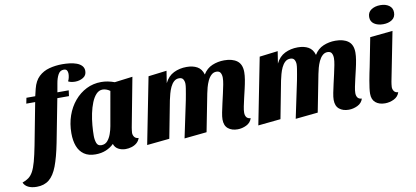

<svg xmlns="http://www.w3.org/2000/svg" viewBox="-172 -1028 3254 1502"><g transform="rotate(-10 1455.5 -276.5)"><path d="M14 190Q-27 190 -54 176.5Q-81 163 -91 138Q-62 128 -41.5 113Q-21 98 -5.5 70Q10 42 23.5 -7Q37 -56 52 -133L118 -478H294L225 -121Q203 -10 177 58.5Q151 127 112 158.5Q73 190 14 190ZM45 -465 54 -510H124L138 -568Q153 -628 188 -661Q223 -694 272 -707Q321 -720 376 -720Q404 -720 433.5 -716.5Q463 -713 488 -704Q513 -695 528.5 -678.5Q544 -662 544 -637Q544 -602 515.5 -585Q487 -568 452 -568Q438 -568 423.5 -570.5Q409 -573 397 -580Q404 -592 407.5 -608.5Q411 -625 411 -638Q411 -655 404 -665.5Q397 -676 379 -676Q350 -676 334.5 -648Q319 -620 312 -578L300 -510H390L384 -465Z M510 20Q455 20 420 -4.5Q385 -29 368.5 -72.5Q352 -116 352 -175Q352 -250 374.5 -314.5Q397 -379 438 -427.5Q479 -476 533 -503Q587 -530 651 -530Q702 -530 756 -510L899 -528L825 -138Q824 -129 822 -117Q820 -105 820 -96Q820 -78 830.5 -63.5Q841 -49 864 -48Q856 -24 838 -9Q820 6 796.5 13Q773 20 749 20Q718 20 692 6Q666 -8 657 -37Q631 -11 594 4.5Q557 20 510 20ZM568 -43Q598 -43 616.5 -64.5Q635 -86 646 -117Q657 -148 662 -177L710 -449Q695 -460 679.5 -465Q664 -470 652 -470Q623 -470 601 -447Q579 -424 563.5 -385.5Q548 -347 538.5 -301.5Q529 -256 525 -209.5Q521 -163 521 -125Q521 -94 530 -68.5Q539 -43 568 -43Z M1639 20Q1593 20 1564 -3.5Q1535 -27 1535 -76Q1535 -98 1541.5 -131Q1548 -164 1556.5 -201Q1565 -238 1573.5 -275.5Q1582 -313 1588 -344.5Q1594 -376 1594 -398Q1594 -421 1585 -437Q1576 -453 1552 -453Q1529 -453 1511.5 -436.5Q1494 -420 1482.5 -395Q1471 -370 1464 -344Q1457 -318 1453 -297L1395 0L1217 18L1272 -243Q1275 -256 1279 -276.5Q1283 -297 1287 -320Q1291 -343 1294.5 -364.5Q1298 -386 1298 -401Q1298 -421 1289 -437Q1280 -453 1256 -453Q1232 -453 1215 -437.5Q1198 -422 1186.5 -397.5Q1175 -373 1168 -346.5Q1161 -320 1156 -297L1099 0L920 18L1024 -510L1170 -528L1155 -432Q1181 -485 1227 -507.5Q1273 -530 1329 -530Q1379 -530 1413 -511Q1447 -492 1460 -447Q1487 -492 1532 -511Q1577 -530 1628 -530Q1693 -530 1730 -502Q1767 -474 1767 -412Q1767 -386 1761.5 -352.5Q1756 -319 1747.5 -283Q1739 -247 1731 -212.5Q1723 -178 1717 -148.5Q1711 -119 1711 -99Q1711 -78 1720.5 -64Q1730 -50 1754 -48Q1743 -13 1709 3.5Q1675 20 1639 20Z M2522 20Q2476 20 2447 -3.5Q2418 -27 2418 -76Q2418 -98 2424.5 -131Q2431 -164 2439.5 -201Q2448 -238 2456.5 -275.5Q2465 -313 2471 -344.5Q2477 -376 2477 -398Q2477 -421 2468 -437Q2459 -453 2435 -453Q2412 -453 2394.5 -436.5Q2377 -420 2365.5 -395Q2354 -370 2347 -344Q2340 -318 2336 -297L2278 0L2100 18L2155 -243Q2158 -256 2162 -276.5Q2166 -297 2170 -320Q2174 -343 2177.5 -364.5Q2181 -386 2181 -401Q2181 -421 2172 -437Q2163 -453 2139 -453Q2115 -453 2098 -437.5Q2081 -422 2069.5 -397.5Q2058 -373 2051 -346.5Q2044 -320 2039 -297L1982 0L1803 18L1907 -510L2053 -528L2038 -432Q2064 -485 2110 -507.5Q2156 -530 2212 -530Q2262 -530 2296 -511Q2330 -492 2343 -447Q2370 -492 2415 -511Q2460 -530 2511 -530Q2576 -530 2613 -502Q2650 -474 2650 -412Q2650 -386 2644.5 -352.5Q2639 -319 2630.5 -283Q2622 -247 2614 -212.5Q2606 -178 2600 -148.5Q2594 -119 2594 -99Q2594 -78 2603.5 -64Q2613 -50 2637 -48Q2626 -13 2592 3.5Q2558 20 2522 20Z M2810 20Q2764 20 2735.5 -3.5Q2707 -27 2707 -74Q2707 -92 2710.5 -119.5Q2714 -147 2719.5 -177.5Q2725 -208 2730.5 -235Q2736 -262 2740 -280L2785 -510L2965 -528L2888 -138Q2887 -130 2885 -118Q2883 -106 2883 -96Q2883 -78 2893 -63.5Q2903 -49 2926 -48Q2915 -13 2881 3.5Q2847 20 2810 20ZM2903 -592Q2860 -592 2832 -611Q2804 -630 2804 -666Q2804 -704 2833.5 -723.5Q2863 -743 2906 -743Q2948 -743 2975 -723.5Q3002 -704 3002 -668Q3002 -630 2973.5 -611Q2945 -592 2903 -592Z"/></g></svg>

Font: Sansita Swashed Light
Style: Bold
Weight: 700
Version: Version 1.003